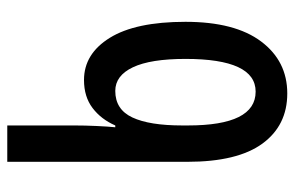

<svg xmlns="http://www.w3.org/2000/svg" viewBox="-161 -639 810 528"><g transform="rotate(-90 244.0 -375.0)"><path d="M251 10Q163 10 113 -58.5Q63 -127 63 -265V-760H163V-576Q163 -546 161.5 -514Q160 -482 158 -463H163Q180 -502 211 -525.5Q242 -549 288 -549Q360 -549 404 -478Q448 -407 448 -270Q448 -134 394 -62Q340 10 251 10ZM256 -77Q346 -77 346 -270Q346 -366 323 -414.5Q300 -463 258 -463Q207 -463 185 -416Q163 -369 163 -279V-263Q163 -77 256 -77Z"/></g></svg>

Font: Avrile Sans Condensed Medium
Style: Regular
Weight: 500
Width: 3
Designer: Monotype Design Team
Foundry: Monotype Imaging Inc.
Version: Version 2.001;September 10, 2019;FontCreator 11.5.0.2425 64-